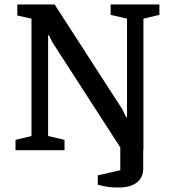

<svg xmlns="http://www.w3.org/2000/svg" viewBox="-20 -668 767 854"><path d="M506 166Q472 166 447.5 161Q423 156 415 154V112L515 89V-84H617V82Q617 121 589 143.5Q561 166 506 166ZM49 0V-46L120 -63V-585L57 -599V-648H223L524 -182L541 -147H545V-585L472 -602V-648H689V-602L618 -585V0H523L213 -480L198 -511H194V-63L267 -46V0Z"/></svg>

Font: Faustina Light Medium
Style: Regular
Weight: 500
Version: Version 1.200